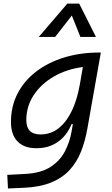

<svg xmlns="http://www.w3.org/2000/svg" viewBox="-20 -815 626 1069"><path d="M24.4 234.4 20.5 158.7 122.1 153.3Q209.5 148.4 262.2 113.8Q314.9 79.1 341.8 26.9Q368.7 -25.4 378.4 -82.5L385.7 -124H378.4Q352.1 -59.6 301.8 -24.7Q251.5 10.3 182.1 10.3Q114.3 10.3 77.6 -27.6Q41 -65.4 41 -135.3Q41 -223.1 78.1 -294.7Q115.2 -366.2 181.9 -417Q248.5 -467.8 337.9 -495.1Q427.2 -522.5 532.2 -522.5H541.5L466.3 -98.1Q454.1 -29.3 431.2 28.8Q408.2 86.9 368.2 130.9Q328.1 174.8 265.6 200.7Q203.1 226.6 112.3 230.5ZM441.4 -441.9Q351.6 -430.2 280.3 -389.2Q209 -348.1 167.7 -285.4Q126.5 -222.7 126.5 -146Q126.5 -66.4 206.1 -66.4Q287.6 -66.4 343.8 -138.9Q399.9 -211.4 422.9 -336.9L424.3 -343.8ZM420.9 -794.9 514.2 -609.4H427.7L379.9 -728.5L287.1 -609.4H195.8L355 -794.9Z"/></svg>

Font: CaskaydiaCove NFP SemiLight
Style: Italic
Weight: 350
Italic angle: -10°
Designer: Aaron Bell
Foundry: Saja Typeworks
Version: Version 2111.001; VTT 6.35;Nerd Fonts 3.1.1